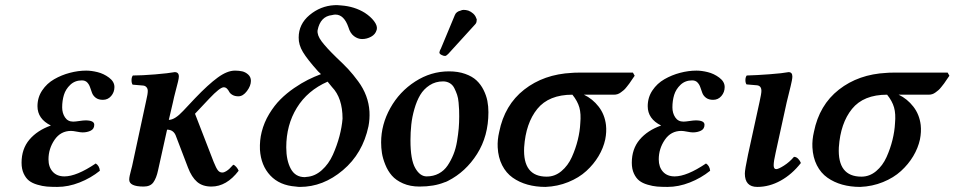

<svg xmlns="http://www.w3.org/2000/svg" viewBox="-20 -717 3719 748"><path d="M168.9 -96.2Q168.9 -66.4 185.3 -48.1Q201.7 -29.8 231 -29.8Q278.3 -29.8 353 -80.1Q367.2 -71.3 369.1 -51.8Q334 -23.4 290 -6.1Q246.1 11.2 203.1 11.2Q179.7 11.2 162.4 9.8Q145 8.3 125.2 2.4Q105.5 -3.4 93 -13.2Q80.6 -22.9 72.3 -40.8Q64 -58.6 64 -83Q64 -136.7 94.5 -172.9Q125 -209 178.2 -228Q126 -253.9 126 -303.2Q126 -337.4 144.3 -364.7Q162.6 -392.1 191.2 -408.4Q219.7 -424.8 252.2 -433.3Q284.7 -441.9 315.9 -441.9Q335.9 -441.9 359.9 -436Q383.8 -430.2 404.8 -414.6Q425.8 -398.9 425.8 -377.9Q425.8 -357.9 413.1 -343Q400.4 -328.1 380.9 -328.1Q363.8 -328.1 353.3 -335.9Q342.8 -343.8 338.6 -355Q334.5 -366.2 330.8 -377.2Q327.1 -388.2 319.6 -396Q312 -403.8 298.8 -403.8Q272 -403.8 253.9 -386.7Q235.8 -369.6 229 -347.2Q222.2 -324.7 222.2 -298.8Q222.2 -276.4 233.2 -259.8Q244.1 -243.2 265.1 -243.2Q273.4 -243.2 289.1 -245.6Q304.7 -248 313 -248Q347.2 -248 347.2 -231Q347.2 -214.8 333.5 -208Q319.8 -201.2 301.8 -201.2Q293.9 -201.2 279.3 -204.1Q264.6 -207 256.8 -207Q216.3 -207 192.6 -172.4Q168.9 -137.7 168.9 -96.2Z M653.8 -318.8 637.7 -250Q661.1 -250 693.8 -285.2L739.7 -334Q791.5 -388.2 828.4 -415Q865.2 -441.9 895.5 -441.9Q911.1 -441.9 923.8 -439Q936.5 -436 947 -426.5Q957.5 -417 957.5 -401.9Q957.5 -382.8 942.1 -362.3Q926.8 -341.8 908.7 -341.8Q895 -341.8 885.7 -347.2Q876.5 -352.5 873 -359.4Q869.6 -366.2 864.3 -371.6Q858.9 -377 851.6 -377Q836.9 -377 795.4 -333L739.7 -273.9L812.5 -85.9Q822.3 -61.5 829.1 -53.2Q835.9 -44.9 845.7 -44.9Q853 -44.9 860.8 -49.8Q868.7 -54.7 873.5 -59.3Q878.4 -64 888.7 -75.2Q894.5 -73.7 900.9 -66.2Q907.2 -58.6 909.7 -51.8Q862.8 9.8 803.7 9.8Q769 9.8 747.8 -8.5Q726.6 -26.9 712.4 -64L666.5 -184.1Q657.7 -211.9 630.9 -211.9L595.7 -53.2Q589.4 -23.4 577.6 -6.8Q565.9 9.8 539.6 9.8Q483.4 9.8 483.4 -17.1Q483.4 -23.4 485.4 -33Q487.3 -42.5 490.5 -54Q493.7 -65.4 494.6 -69.8L549.8 -326.2Q555.7 -350.6 555.7 -362.8Q555.7 -371.6 550.5 -377.4Q545.4 -383.3 536.6 -383.8L496.6 -387.2Q492.2 -393.6 492.4 -405.3Q492.7 -417 497.6 -422.9Q532.2 -422.9 584.5 -427.2Q636.7 -431.6 660.6 -436Q676.8 -436 676.8 -418.9Q676.8 -412.1 673.3 -397.9Q669.9 -383.8 663.8 -360.8Q657.7 -337.9 653.8 -318.8Z M1273.4 -377.9 1256.3 -398.9Q1177.7 -364.3 1136.5 -297.1Q1095.2 -230 1095.2 -143.1Q1095.2 -92.3 1112.8 -59.6Q1130.4 -26.9 1167.5 -26.9Q1171.4 -26.9 1174.3 -27.8Q1206.5 -29.8 1233.6 -54Q1260.7 -78.1 1276.9 -114.3Q1293 -150.4 1302.5 -186.5Q1312 -222.7 1314.5 -254.9Q1314.5 -335.4 1273.4 -377.9ZM1230.5 -428.2 1219.2 -439Q1177.2 -485.8 1160.2 -514.2Q1143.1 -542.5 1143.6 -570.8Q1143.6 -623 1186 -658.4Q1228.5 -693.8 1282.2 -696.8Q1291.5 -697.8 1309.6 -695.8Q1361.3 -691.9 1401.4 -667Q1423.8 -652.3 1437 -635Q1450.2 -617.7 1448.2 -604Q1448.2 -602.1 1447.3 -600.1Q1442.4 -583 1425.8 -574Q1409.2 -564.9 1390.6 -564.9Q1374 -564.9 1359.1 -576.2Q1344.2 -587.4 1337.4 -610.8Q1320.3 -660.2 1286.6 -660.2Q1281.2 -660.2 1273.4 -658.2Q1228 -653.3 1217.3 -599.1Q1214.8 -580.1 1232.9 -555.9Q1251 -531.7 1287.6 -496.1L1291.5 -492.2Q1318.8 -466.8 1337.2 -447Q1355.5 -427.2 1375.5 -400.1Q1395.5 -373 1406.5 -343.5Q1417.5 -314 1419.4 -282.2Q1420.9 -252.9 1415.5 -225.1Q1393.1 -119.1 1315.9 -54Q1238.8 11.2 1148.4 11.2Q1141.1 11.2 1132.3 9.8Q1069.3 5.4 1033 -33.4Q996.6 -72.3 992.7 -133.8Q991.2 -170.4 999.5 -203.1Q1008.8 -240.2 1028.8 -273.2Q1048.8 -306.2 1072.5 -329.8Q1096.2 -353.5 1125.7 -373.8Q1155.3 -394 1179.9 -406.2Q1204.6 -418.5 1230.5 -428.2Z M1579.1 -169.9Q1579.1 -94.7 1597.7 -62.3Q1616.2 -29.8 1642.1 -29.8Q1668.5 -29.8 1689.5 -41Q1710.4 -52.2 1723.9 -72.3Q1737.3 -92.3 1746.6 -115.5Q1755.9 -138.7 1760.5 -166.5Q1765.1 -194.3 1767.1 -217Q1769 -239.7 1769 -263.2Q1769 -278.3 1768.6 -288.8Q1768.1 -299.3 1766.6 -317.4Q1765.1 -335.4 1760.7 -348.1Q1756.3 -360.8 1750 -373.5Q1743.7 -386.2 1732.2 -393.1Q1720.7 -399.9 1706.1 -399.9Q1676.8 -399.9 1653.8 -385Q1630.9 -370.1 1617.2 -347.2Q1603.5 -324.2 1594.5 -292.7Q1585.4 -261.2 1582.3 -231.4Q1579.1 -201.7 1579.1 -169.9ZM1464.8 -162.1Q1464.8 -231.9 1500.5 -295.9Q1536.1 -359.9 1597.4 -399.4Q1658.7 -439 1729 -439Q1764.6 -439 1792.2 -429.2Q1819.8 -419.4 1836.4 -403.8Q1853 -388.2 1863.8 -366.7Q1874.5 -345.2 1878.7 -324Q1882.8 -302.7 1882.8 -279.8Q1882.8 -187 1838.6 -117.2Q1794.4 -47.4 1725.1 -12.2Q1716.8 -7.8 1711.9 -6.8Q1671.4 9.8 1614.3 9.8Q1578.1 9.8 1550.3 -2.4Q1522.5 -14.6 1506.6 -33Q1490.7 -51.3 1481 -75.7Q1471.2 -100.1 1468 -120.6Q1464.8 -141.1 1464.8 -162.1ZM1774.9 -675.8Q1784.2 -681.2 1804.2 -675.8Q1814.9 -671.9 1823.5 -664.1Q1832 -656.2 1835 -647Q1838.4 -642.1 1836.9 -637.2Q1836.9 -627.9 1831.1 -622.1L1726.1 -506.8Q1718.3 -499 1713.9 -499Q1707.5 -499 1699.7 -503.2Q1691.9 -507.3 1691.9 -512.2V-513.2Q1693.8 -519 1693.8 -520Q1694.3 -521 1694.8 -522Q1695.3 -522.9 1695.6 -523.7Q1695.8 -524.4 1696.3 -525.4Q1696.8 -526.4 1697.3 -526.9L1752 -658.2Q1757.3 -671.9 1774.9 -675.8Z M2109.9 -28.8Q2141.6 -28.8 2167.2 -50.3Q2192.9 -71.8 2207.8 -105Q2222.7 -138.2 2231 -172.1Q2239.3 -206.1 2240.7 -236.8Q2244.1 -273.4 2237.1 -298.3Q2230 -323.2 2210 -348.1Q2118.2 -348.1 2073.2 -292.7Q2028.3 -237.3 2022 -143.1Q2016.1 -28.8 2109.9 -28.8ZM2371.6 -348.1H2254.9Q2288.6 -332 2312.3 -301.5Q2335.9 -271 2340.8 -230Q2343.8 -203.6 2337.9 -173.8Q2330.6 -140.1 2311.8 -108.6Q2293 -77.1 2264.2 -50.8Q2235.4 -24.4 2193.8 -7.6Q2152.3 9.3 2105 11.2Q2067.4 11.2 2035.2 2.2Q2002.9 -6.8 1977.3 -24.9Q1951.7 -43 1936.3 -73.2Q1920.9 -103.5 1918.9 -143.1Q1917.5 -171.9 1924.8 -203.1Q1945.8 -308.1 2022.2 -367.9Q2098.6 -427.7 2208 -433.1Q2216.8 -434.1 2234.9 -434.1H2445.8L2452.6 -421.9Q2450.7 -419.4 2442.6 -407.5Q2434.6 -395.5 2431.9 -391.8Q2429.2 -388.2 2421.9 -378.9Q2414.6 -369.6 2410.2 -366Q2405.8 -362.3 2398.9 -357.2Q2392.1 -352.1 2385.5 -350.1Q2378.9 -348.1 2371.6 -348.1Z M2546.4 -96.2Q2546.4 -66.4 2562.7 -48.1Q2579.1 -29.8 2608.4 -29.8Q2655.8 -29.8 2730.5 -80.1Q2744.6 -71.3 2746.6 -51.8Q2711.4 -23.4 2667.5 -6.1Q2623.5 11.2 2580.6 11.2Q2557.1 11.2 2539.8 9.8Q2522.5 8.3 2502.7 2.4Q2482.9 -3.4 2470.5 -13.2Q2458 -22.9 2449.7 -40.8Q2441.4 -58.6 2441.4 -83Q2441.4 -136.7 2471.9 -172.9Q2502.4 -209 2555.7 -228Q2503.4 -253.9 2503.4 -303.2Q2503.4 -337.4 2521.7 -364.7Q2540 -392.1 2568.6 -408.4Q2597.2 -424.8 2629.6 -433.3Q2662.1 -441.9 2693.4 -441.9Q2713.4 -441.9 2737.3 -436Q2761.2 -430.2 2782.2 -414.6Q2803.2 -398.9 2803.2 -377.9Q2803.2 -357.9 2790.5 -343Q2777.8 -328.1 2758.3 -328.1Q2741.2 -328.1 2730.7 -335.9Q2720.2 -343.8 2716.1 -355Q2711.9 -366.2 2708.3 -377.2Q2704.6 -388.2 2697 -396Q2689.5 -403.8 2676.3 -403.8Q2649.4 -403.8 2631.3 -386.7Q2613.3 -369.6 2606.4 -347.2Q2599.6 -324.7 2599.6 -298.8Q2599.6 -276.4 2610.6 -259.8Q2621.6 -243.2 2642.6 -243.2Q2650.9 -243.2 2666.5 -245.6Q2682.1 -248 2690.4 -248Q2724.6 -248 2724.6 -231Q2724.6 -214.8 2710.9 -208Q2697.3 -201.2 2679.2 -201.2Q2671.4 -201.2 2656.7 -204.1Q2642.1 -207 2634.3 -207Q2593.8 -207 2570.1 -172.4Q2546.4 -137.7 2546.4 -96.2Z M3044.9 -318.8 3002 -123Q2994.1 -88.9 2994.1 -73.2Q2994.1 -58.1 3003.9 -58.1Q3012.7 -58.1 3034.2 -71.8Q3055.7 -85.4 3073.2 -106Q3082.5 -106 3089.8 -98.1Q3097.2 -90.3 3100.1 -82Q3065.4 -37.6 3021.2 -13.2Q2977.1 11.2 2930.2 11.2Q2881.8 11.2 2881.8 -41Q2881.8 -55.2 2894 -113.8L2939 -319.8Q2946.3 -352.5 2946.3 -362.8Q2946.3 -383.3 2928.2 -384.8L2888.2 -388.2Q2883.8 -394.5 2884 -405.8Q2884.3 -417 2889.2 -422.9Q2926.3 -423.8 2978 -427.7Q3029.8 -431.6 3052.2 -436Q3066.9 -436 3066.9 -418.9Q3066.9 -413.1 3064.9 -402.6Q3063 -392.1 3060.3 -381.6Q3057.6 -371.1 3053 -351.8Q3048.3 -332.5 3044.9 -318.8Z M3335.9 -28.8Q3367.7 -28.8 3393.3 -50.3Q3418.9 -71.8 3433.8 -105Q3448.7 -138.2 3457 -172.1Q3465.3 -206.1 3466.8 -236.8Q3470.2 -273.4 3463.1 -298.3Q3456.1 -323.2 3436 -348.1Q3344.2 -348.1 3299.3 -292.7Q3254.4 -237.3 3248 -143.1Q3242.2 -28.8 3335.9 -28.8ZM3597.7 -348.1H3481Q3514.6 -332 3538.3 -301.5Q3562 -271 3566.9 -230Q3569.8 -203.6 3564 -173.8Q3556.6 -140.1 3537.8 -108.6Q3519 -77.1 3490.2 -50.8Q3461.4 -24.4 3419.9 -7.6Q3378.4 9.3 3331.1 11.2Q3293.5 11.2 3261.2 2.2Q3229 -6.8 3203.4 -24.9Q3177.7 -43 3162.4 -73.2Q3147 -103.5 3145 -143.1Q3143.6 -171.9 3150.9 -203.1Q3171.9 -308.1 3248.3 -367.9Q3324.7 -427.7 3434.1 -433.1Q3442.9 -434.1 3460.9 -434.1H3671.9L3678.7 -421.9Q3676.8 -419.4 3668.7 -407.5Q3660.6 -395.5 3658 -391.8Q3655.3 -388.2 3647.9 -378.9Q3640.6 -369.6 3636.2 -366Q3631.8 -362.3 3625 -357.2Q3618.2 -352.1 3611.6 -350.1Q3605 -348.1 3597.7 -348.1Z"/></svg>

Font: Common Serif SemiBold
Style: Italic
Weight: 600
Italic angle: -12°
Designer: Philipp H. Poll, Khaled Hosny
Foundry: Stefan Peev, Context Ltd.
Version: Version 1.026